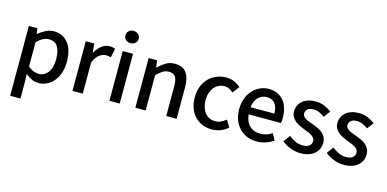

<svg xmlns="http://www.w3.org/2000/svg" viewBox="-88 -1309 4142 2053"><g transform="rotate(15 1983.0 -283.0)"><path d="M181 -550 190 -490H194Q229 -520 272.5 -542Q316 -564 362 -564Q415 -564 455 -544Q495 -524 523 -487.5Q551 -451 565 -399.5Q579 -348 579 -285Q579 -214 559.5 -158.5Q540 -103 507.5 -65Q475 -27 432.5 -7Q390 13 343 13Q307 13 271.5 -2Q236 -17 201 -46L198 -49L201 45V223H87V-550ZM201 -132Q233 -104 264 -93Q295 -82 321 -82Q381 -82 421 -133.5Q461 -185 461 -282Q461 -369 431 -418.5Q401 -468 332 -468Q300 -468 268 -451.5Q236 -435 201 -401Z M717 -550H811L820 -451H824Q853 -505 893.5 -534.5Q934 -564 979 -564Q999 -564 1013.5 -561Q1028 -558 1041 -552L1020 -452Q1006 -457 994 -459Q982 -461 965 -461Q931 -461 894 -435Q857 -409 831 -343V0H717Z M1126 -550H1240V0H1126ZM1183 -653Q1152 -653 1131 -672Q1110 -691 1110 -721Q1110 -751 1131 -770Q1152 -789 1183 -789Q1215 -789 1236 -770Q1257 -751 1257 -721Q1257 -691 1236 -672Q1215 -653 1183 -653Z M1507 -550 1516 -474H1520Q1558 -511 1601.5 -537.5Q1645 -564 1702 -564Q1790 -564 1830 -508Q1870 -452 1870 -346V0H1755V-332Q1755 -404 1733 -434.5Q1711 -465 1662 -465Q1624 -465 1594 -446Q1564 -427 1527 -390V0H1413V-550Z M2261 13Q2205 13 2157 -6.5Q2109 -26 2073.5 -62.5Q2038 -99 2018 -152.5Q1998 -206 1998 -274Q1998 -343 2020 -397Q2042 -451 2079.5 -488Q2117 -525 2166.5 -544.5Q2216 -564 2270 -564Q2323 -564 2362 -545.5Q2401 -527 2431 -501L2374 -426Q2351 -446 2327.5 -457.5Q2304 -469 2275 -469Q2241 -469 2212 -455Q2183 -441 2162 -415.5Q2141 -390 2129 -354Q2117 -318 2117 -274Q2117 -231 2128.5 -195Q2140 -159 2160 -134Q2180 -109 2209 -95Q2238 -81 2272 -81Q2307 -81 2337 -95.5Q2367 -110 2392 -131L2438 -55Q2401 -21 2355 -4Q2309 13 2261 13Z M2757 13Q2701 13 2652 -6.5Q2603 -26 2567 -62.5Q2531 -99 2510 -152.5Q2489 -206 2489 -274Q2489 -341 2510 -395Q2531 -449 2566 -486.5Q2601 -524 2646.5 -544Q2692 -564 2740 -564Q2795 -564 2836.5 -545Q2878 -526 2906.5 -492Q2935 -458 2949.5 -410Q2964 -362 2964 -303Q2964 -286 2962.5 -270.5Q2961 -255 2959 -245H2602Q2609 -166 2654.5 -121.5Q2700 -77 2772 -77Q2809 -77 2841 -87.5Q2873 -98 2903 -118L2943 -45Q2905 -20 2858 -3.5Q2811 13 2757 13ZM2865 -324Q2865 -396 2833.5 -435Q2802 -474 2742 -474Q2716 -474 2692 -464Q2668 -454 2649 -435Q2630 -416 2617.5 -388Q2605 -360 2601 -324Z M3242 13Q3185 13 3130 -8.5Q3075 -30 3035 -63L3089 -137Q3126 -108 3163 -91Q3200 -74 3244 -74Q3295 -74 3318.5 -95Q3342 -116 3342 -147Q3342 -166 3331.5 -180Q3321 -194 3303.5 -205.5Q3286 -217 3264.5 -225.5Q3243 -234 3220 -243Q3193 -254 3164.5 -267Q3136 -280 3113.5 -298.5Q3091 -317 3076.5 -342.5Q3062 -368 3062 -403Q3062 -438 3075.5 -467Q3089 -496 3114.5 -518Q3140 -540 3176.5 -552Q3213 -564 3258 -564Q3314 -564 3358.5 -545Q3403 -526 3437 -499L3383 -428Q3354 -449 3324.5 -462.5Q3295 -476 3260 -476Q3215 -476 3193.5 -456.5Q3172 -437 3172 -408Q3172 -390 3182 -377.5Q3192 -365 3208 -355Q3224 -345 3245.5 -337Q3267 -329 3289 -321Q3318 -310 3347 -297Q3376 -284 3399 -265.5Q3422 -247 3436.5 -220Q3451 -193 3451 -154Q3451 -120 3437.5 -89.5Q3424 -59 3397.5 -36Q3371 -13 3332 0Q3293 13 3242 13Z M3722 13Q3665 13 3610 -8.5Q3555 -30 3515 -63L3569 -137Q3606 -108 3643 -91Q3680 -74 3724 -74Q3775 -74 3798.5 -95Q3822 -116 3822 -147Q3822 -166 3811.5 -180Q3801 -194 3783.5 -205.5Q3766 -217 3744.5 -225.5Q3723 -234 3700 -243Q3673 -254 3644.5 -267Q3616 -280 3593.5 -298.5Q3571 -317 3556.5 -342.5Q3542 -368 3542 -403Q3542 -438 3555.5 -467Q3569 -496 3594.5 -518Q3620 -540 3656.5 -552Q3693 -564 3738 -564Q3794 -564 3838.5 -545Q3883 -526 3917 -499L3863 -428Q3834 -449 3804.5 -462.5Q3775 -476 3740 -476Q3695 -476 3673.5 -456.5Q3652 -437 3652 -408Q3652 -390 3662 -377.5Q3672 -365 3688 -355Q3704 -345 3725.5 -337Q3747 -329 3769 -321Q3798 -310 3827 -297Q3856 -284 3879 -265.5Q3902 -247 3916.5 -220Q3931 -193 3931 -154Q3931 -120 3917.5 -89.5Q3904 -59 3877.5 -36Q3851 -13 3812 0Q3773 13 3722 13Z"/></g></svg>

Font: Kinto Sans Med
Style: Regular
Weight: 500
Designer: Authors: Ryoko NISHIZUKA  (kana & ideographs); Paul D. Hunt (Latin, Greek & Cyrillic); Wenlong ZHANG  (bopomofo); Sandol
Foundry: Adobe Systems Incorporated, ookami Inc.
Version: Version 0.001